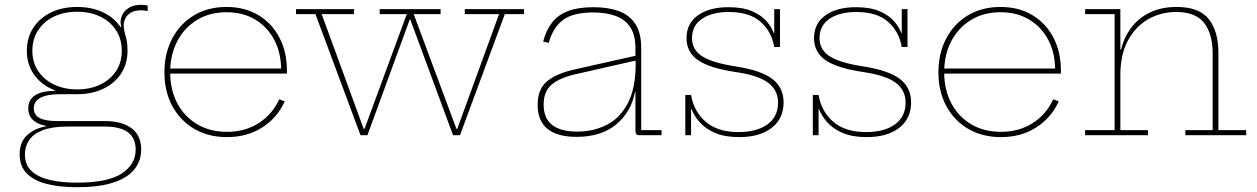

<svg xmlns="http://www.w3.org/2000/svg" viewBox="-20 -564 5243 801"><path d="M300 217Q230.5 217 176.8 203.8Q123 190.5 92.5 160.5Q62 130.5 62 80Q62 29.5 92.2 0.8Q122.5 -28 172 -37V-42L258 -36Q194.5 -35.5 156.2 -20Q118 -4.5 101 21.5Q84 47.5 84 80Q84 124 111.8 149.8Q139.5 175.5 188.5 186.8Q237.5 198 301 198Q430 198 488 159.8Q546 121.5 546 60Q546 -36 417 -36H212Q156.5 -36 127.2 -55.8Q98 -75.5 98 -112Q98 -147.5 125.8 -166Q153.5 -184.5 208 -185V-193L302 -171H232Q176.5 -171 148.8 -156.2Q121 -141.5 121 -112Q121 -85 144.8 -72Q168.5 -59 218 -59H417Q466.5 -59 500.5 -45Q534.5 -31 551.8 -4.5Q569 22 569 60Q569 105.5 541.8 141Q514.5 176.5 455.2 196.8Q396 217 300 217ZM302 -171Q241.5 -171 194 -193.5Q146.5 -216 119.2 -256.8Q92 -297.5 92 -352Q92 -407 119 -448.2Q146 -489.5 193.2 -512.2Q240.5 -535 302 -535Q367.5 -535 417.5 -508.8Q467.5 -482.5 492 -436Q502 -418 507 -397Q512 -376 512 -352Q512 -297.5 485 -256.8Q458 -216 410.5 -193.5Q363 -171 302 -171ZM302 -191Q356 -191 398 -211Q440 -231 464 -267.2Q488 -303.5 488 -352Q488 -401 464 -437.8Q440 -474.5 398 -494.8Q356 -515 302 -515Q247.5 -515 205.2 -494.8Q163 -474.5 139 -437.8Q115 -401 115 -352Q115 -303.5 139.5 -267.2Q164 -231 206.2 -211Q248.5 -191 302 -191ZM512 -352 497 -410 478 -449 486 -452Q484.5 -456.5 483.8 -461.8Q483 -467 483 -472Q483 -488.5 492 -505.2Q501 -522 520.5 -533Q540 -544 571 -544Q578 -544 583.8 -543.2Q589.5 -542.5 596 -541V-518Q588.5 -519.5 582.2 -520.2Q576 -521 569 -521Q541.5 -521 525.5 -511Q509.5 -501 502.8 -486.8Q496 -472.5 496 -459Q496 -443 500 -429.5Q504 -416 508 -398.2Q512 -380.5 512 -352Z M927 8Q849 8 790.2 -26.5Q731.5 -61 698.8 -121.8Q666 -182.5 666 -262Q666 -342 698.5 -403.5Q731 -465 789.2 -500Q847.5 -535 925 -535Q1001 -535 1057.8 -501Q1114.5 -467 1145.8 -407Q1177 -347 1177 -269Q1177 -265.5 1177 -262.5Q1177 -259.5 1177 -257H1153Q1153 -260 1153 -263.8Q1153 -267.5 1153 -271Q1153 -342 1124.8 -396.5Q1096.5 -451 1045.2 -482Q994 -513 925 -513Q855 -513 802 -480.8Q749 -448.5 719.5 -392Q690 -335.5 690 -262Q690 -189 719.8 -133Q749.5 -77 802.8 -45.5Q856 -14 927 -14Q1002 -14 1059 -50.2Q1116 -86.5 1145 -150L1168 -141Q1136.5 -72 1073.5 -32Q1010.5 8 927 8ZM681 -257V-278H1169L1175 -257Z M1919 -526H2166V-505H2086L1899 0H1870L1682 -509L1702 -482H1678L1699 -509L1513 0H1484L1296 -505H1215V-526H1457V-505H1322L1507 0L1486 -26H1511L1491 0L1677 -505H1564V-526H1818V-505H1706L1894 0L1873 -26H1897L1878 0L2062 -505H1919Z M2646 0Q2638.5 0 2634.8 -4.5Q2631 -9 2631 -17V-231L2633 -241L2632 -299L2631 -320V-363Q2631 -418.5 2609 -451Q2587 -483.5 2547.5 -497.8Q2508 -512 2455 -512Q2371 -512 2329 -480.8Q2287 -449.5 2269 -385L2246 -391Q2258.5 -439 2283.8 -470.8Q2309 -502.5 2350.8 -518.2Q2392.5 -534 2455 -534Q2517 -534 2561.8 -517.5Q2606.5 -501 2630.8 -463.8Q2655 -426.5 2655 -364V-21H2740V0ZM2385 7Q2305.5 7 2264.2 -26.2Q2223 -59.5 2223 -127Q2223 -192.5 2262.5 -225.2Q2302 -258 2380 -275L2639 -333V-313L2384 -255Q2316.5 -240 2282.2 -211.8Q2248 -183.5 2248 -128Q2248 -70.5 2283.5 -42.8Q2319 -15 2388 -15Q2455.5 -15 2511 -43Q2566.5 -71 2599.2 -133.5Q2632 -196 2632 -299L2638 -180H2629Q2613.5 -97.5 2551 -45.2Q2488.5 7 2385 7Z M3064 8Q3003.5 8 2963.2 -9.5Q2923 -27 2899.2 -53.8Q2875.5 -80.5 2865 -109H2857L2863 -168Q2874.5 -99 2924.2 -56Q2974 -13 3061 -13Q3137 -13 3181.5 -45Q3226 -77 3226 -136Q3226 -188 3184.5 -219Q3143 -250 3046 -264Q2939.5 -280 2891.8 -313.2Q2844 -346.5 2844 -405Q2844 -466.5 2891.8 -500.2Q2939.5 -534 3019 -534Q3079.5 -534 3118.5 -516.8Q3157.5 -499.5 3178.8 -474.5Q3200 -449.5 3208 -426H3216L3210 -368Q3199 -432.5 3152.8 -473.2Q3106.5 -514 3020 -514Q2951 -514 2909 -485.8Q2867 -457.5 2867 -405Q2867 -355.5 2910.5 -328.5Q2954 -301.5 3049 -287Q3155.5 -270.5 3202.2 -234.5Q3249 -198.5 3249 -137Q3249 -69 3199.2 -30.5Q3149.5 8 3064 8ZM2839 0V-168H2863V0ZM3210 -368V-526H3234V-368Z M3596 8Q3535.5 8 3495.2 -9.5Q3455 -27 3431.2 -53.8Q3407.5 -80.5 3397 -109H3389L3395 -168Q3406.5 -99 3456.2 -56Q3506 -13 3593 -13Q3669 -13 3713.5 -45Q3758 -77 3758 -136Q3758 -188 3716.5 -219Q3675 -250 3578 -264Q3471.5 -280 3423.8 -313.2Q3376 -346.5 3376 -405Q3376 -466.5 3423.8 -500.2Q3471.5 -534 3551 -534Q3611.5 -534 3650.5 -516.8Q3689.5 -499.5 3710.8 -474.5Q3732 -449.5 3740 -426H3748L3742 -368Q3731 -432.5 3684.8 -473.2Q3638.5 -514 3552 -514Q3483 -514 3441 -485.8Q3399 -457.5 3399 -405Q3399 -355.5 3442.5 -328.5Q3486 -301.5 3581 -287Q3687.5 -270.5 3734.2 -234.5Q3781 -198.5 3781 -137Q3781 -69 3731.2 -30.5Q3681.5 8 3596 8ZM3371 0V-168H3395V0ZM3742 -368V-526H3766V-368Z M4156 8Q4078 8 4019.2 -26.5Q3960.5 -61 3927.8 -121.8Q3895 -182.5 3895 -262Q3895 -342 3927.5 -403.5Q3960 -465 4018.2 -500Q4076.5 -535 4154 -535Q4230 -535 4286.8 -501Q4343.5 -467 4374.8 -407Q4406 -347 4406 -269Q4406 -265.5 4406 -262.5Q4406 -259.5 4406 -257H4382Q4382 -260 4382 -263.8Q4382 -267.5 4382 -271Q4382 -342 4353.8 -396.5Q4325.5 -451 4274.2 -482Q4223 -513 4154 -513Q4084 -513 4031 -480.8Q3978 -448.5 3948.5 -392Q3919 -335.5 3919 -262Q3919 -189 3948.8 -133Q3978.5 -77 4031.8 -45.5Q4085 -14 4156 -14Q4231 -14 4288 -50.2Q4345 -86.5 4374 -150L4397 -141Q4365.5 -72 4302.5 -32Q4239.5 8 4156 8ZM3910 -257V-278H4398L4404 -257Z M4654 -21H4769V0H4507V-21H4630V-505H4507V-526H4654ZM5039 -21V-342Q5039 -422.5 5003.5 -468.2Q4968 -514 4887 -514Q4823 -514 4770 -483.8Q4717 -453.5 4685.5 -394.8Q4654 -336 4654 -251L4647 -357H4657Q4669 -408 4699.2 -448.2Q4729.5 -488.5 4777.2 -511.8Q4825 -535 4889 -535Q4983 -535 5023 -484.2Q5063 -433.5 5063 -344V-21H5179V0H4925V-21Z"/></svg>

Font: Hepta Slab ExtraLight
Style: Regular
Weight: 200
Designer: Michael LaGattuta
Foundry: Michael LaGattuta
Version: Version 1.100